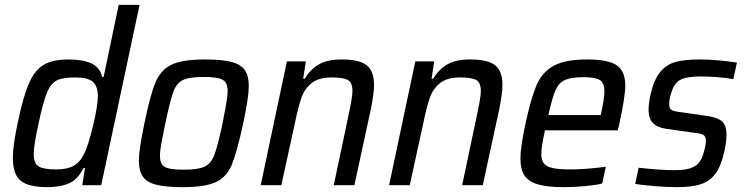

<svg xmlns="http://www.w3.org/2000/svg" viewBox="-20 -763 3071 791"><path d="M33 -113Q33 -163 53 -257Q75 -364 99 -419Q123 -474 160 -496Q197 -518 261 -518Q322 -518 357 -501.5Q392 -485 401 -446H407L469 -743H555L397 0H319L330 -71H324Q301 -24 265 -8Q229 8 176 8Q98 8 65.5 -18Q33 -44 33 -113ZM326 -128Q344 -164 363.5 -245.5Q383 -327 383 -367Q383 -409 362 -426.5Q341 -444 290 -444Q238 -444 213.5 -431.5Q189 -419 173.5 -381.5Q158 -344 139 -255Q119 -164 119 -129Q119 -90 139 -77.5Q159 -65 212 -65Q257 -65 283.5 -80Q310 -95 326 -128Z M552 -102Q552 -145 575 -255Q599 -373 621 -424.5Q643 -476 687.5 -497Q732 -518 825 -518Q895 -518 933.5 -508Q972 -498 988.5 -474.5Q1005 -451 1005 -407Q1005 -363 982 -255Q956 -135 935 -84.5Q914 -34 870 -13Q826 8 733 8Q662 8 623.5 -2Q585 -12 568.5 -35.5Q552 -59 552 -102ZM897 -255 901 -277Q918 -362 918 -388Q918 -423 897 -434.5Q876 -446 819 -446Q759 -446 733 -433Q707 -420 694 -384.5Q681 -349 661 -255Q652 -212 645.5 -176.5Q639 -141 639 -122Q639 -97 648 -85Q657 -73 678 -68.5Q699 -64 738 -64Q798 -64 824 -77Q850 -90 863.5 -126Q877 -162 897 -255Z M1162 -510H1240L1229 -439H1236Q1258 -477 1293.5 -497.5Q1329 -518 1387 -518Q1462 -518 1491.5 -493.5Q1521 -469 1521 -413Q1521 -379 1508 -314L1440 0H1355L1417 -294Q1432 -364 1432 -388Q1432 -422 1413.5 -433Q1395 -444 1347 -444Q1294 -444 1265 -421.5Q1236 -399 1222.5 -362Q1209 -325 1195 -256L1139 0H1054Z M1691 -510H1769L1758 -439H1765Q1787 -477 1822.5 -497.5Q1858 -518 1916 -518Q1991 -518 2020.5 -493.5Q2050 -469 2050 -413Q2050 -379 2037 -314L1969 0H1884L1946 -294Q1961 -364 1961 -388Q1961 -422 1942.5 -433Q1924 -444 1876 -444Q1823 -444 1794 -421.5Q1765 -399 1751.5 -362Q1738 -325 1724 -256L1668 0H1583Z M2124 -109Q2124 -157 2145 -254Q2168 -361 2191 -413.5Q2214 -466 2261 -492Q2308 -518 2399 -518Q2487 -518 2521.5 -493.5Q2556 -469 2556 -411Q2556 -365 2532 -255L2525 -226H2225Q2210 -156 2210 -129Q2210 -103 2221 -89.5Q2232 -76 2257.5 -70.5Q2283 -65 2330 -65Q2392 -65 2476 -76L2461 -7Q2433 0 2388.5 4Q2344 8 2302 8Q2235 8 2196 -3.5Q2157 -15 2140.5 -40.5Q2124 -66 2124 -109ZM2455 -289 2458 -303Q2470 -361 2470 -386Q2470 -422 2451 -433.5Q2432 -445 2385 -445Q2333 -445 2307.5 -433.5Q2282 -422 2268.5 -391Q2255 -360 2239 -289Z M2597 -5 2611 -72Q2698 -62 2760 -62Q2801 -62 2824.5 -70Q2848 -78 2860.5 -94Q2873 -110 2880 -138Q2888 -164 2888 -183Q2888 -201 2878 -207Q2868 -213 2840 -216L2726 -232Q2687 -238 2669.5 -256.5Q2652 -275 2652 -311Q2652 -336 2660 -373Q2674 -435 2700 -466.5Q2726 -498 2764 -508Q2802 -518 2863 -518Q2901 -518 2944 -514Q2987 -510 3016 -505L3001 -437Q2935 -448 2866 -448Q2813 -448 2785.5 -435.5Q2758 -423 2746 -382Q2737 -355 2737 -334Q2737 -316 2746.5 -310Q2756 -304 2784 -301L2895 -285Q2936 -279 2954.5 -263Q2973 -247 2973 -207Q2973 -181 2964 -139Q2951 -79 2927.5 -47.5Q2904 -16 2867 -4Q2830 8 2769 8Q2728 8 2679.5 4Q2631 0 2597 -5Z"/></svg>

Font: Saira Semi Condensed
Style: Italic
Weight: 400
Width: 4
Italic angle: -12°
Designer: Hector Gatti with collaboration of the Omnibus-Type team
Foundry: Omnibus-Type
Version: Version 1.001; ttfautohint (v1.8)